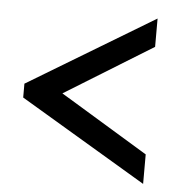

<svg xmlns="http://www.w3.org/2000/svg" viewBox="-45 -576 599 635"><g transform="rotate(5 255.0 -258.5)"><path d="M33 -280 453 -533V-439L161 -259L453 -82V16L33 -234Z"/></g></svg>

Font: PTCRaleway Medium
Style: Regular
Weight: 500
Designer: Matt McInerney, Pablo Impallari, Rodrigo Fuenzalida
Foundry: Matt McInerney, Pablo Impallari, Rodrigo Fuenzalida
Version: Version 3.000g; ttfautohint (v1.5) -l 8 -r 28 -G 28 -x 14 -D